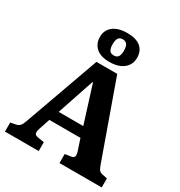

<svg xmlns="http://www.w3.org/2000/svg" viewBox="-220 -1122 1192 1272"><g transform="rotate(30 376.5 -485.5)"><path d="M6 0V-69L46 -77Q65 -81 75 -92Q85 -103 95 -131L300 -703H459L664 -128Q674 -100 682.5 -90Q691 -80 711 -76L746 -69V0H423V-69L469 -76Q488 -79 492 -91Q496 -103 489 -126L460 -214H222L194 -130Q187 -109 189 -94Q191 -79 219 -75L264 -68V0ZM249 -291H437L348 -574H344ZM373 -745Q307 -745 272 -776Q237 -807 237 -859Q237 -894 254.5 -919Q272 -944 304.5 -957.5Q337 -971 382 -971Q451 -971 485.5 -942Q520 -913 520 -860Q520 -825 502 -799Q484 -773 451 -759Q418 -745 373 -745ZM378 -797Q401 -797 411 -812.5Q421 -828 421 -859Q421 -880 416 -893.5Q411 -907 401 -913.5Q391 -920 377 -920Q354 -920 344 -904.5Q334 -889 334 -859Q334 -838 338.5 -824Q343 -810 352.5 -803.5Q362 -797 378 -797Z"/></g></svg>

Font: Literata 18pt
Style: Bold
Weight: 700
Designer: Latin by Veronika Burian and Jose Scaglione. Greek by Irene Vlachou. Cyrillic by Vera Evstafieva.
Foundry: TypeTogether
Version: Version 3.103;gftools[0.9.29]